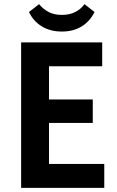

<svg xmlns="http://www.w3.org/2000/svg" viewBox="-20 -904 564 924"><path d="M81.7 0H481.8V-115H215.8V-312.5H426.5V-425.3H215.8V-585H471.8V-700H81.7ZM278 -752.2Q332.7 -752.2 372.7 -776.7Q412.7 -801.2 435 -846.2L386.5 -884Q370.5 -861 342.9 -846.6Q315.2 -832.3 278 -832.3Q241.2 -832.3 214.7 -845.9Q188.2 -859.5 168 -884L119.5 -846.2Q140.7 -801.7 181.4 -777Q222 -752.2 278 -752.2Z"/></svg>

Font: Tilda Sans VF
Style: Regular
Weight: 400
Designer: ParaType Ltd
Foundry: ParaType Ltd
Version: Version 1.010